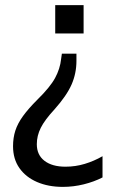

<svg xmlns="http://www.w3.org/2000/svg" viewBox="-20 -523 491 751"><path d="M226 208Q169 208 125 189Q81 170 56 134.5Q31 99 31 49Q31 16 40 -12Q49 -40 70 -69Q91 -98 126 -133Q176 -182 195.5 -218Q215 -254 219 -292L222 -313H279V-285Q279 -236 260 -192.5Q241 -149 193 -95Q155 -54 139.5 -23Q124 8 124 41Q124 83 154 106Q184 129 236 129Q275 129 311.5 118Q348 107 381 88V171Q348 188 307.5 198Q267 208 226 208ZM307 -503V-392H196V-503Z"/></svg>

Font: Mulish ExtraLight Medium
Style: Regular
Weight: 500
Version: Version 3.603